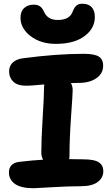

<svg xmlns="http://www.w3.org/2000/svg" viewBox="-20 -979 601 1028"><path d="M279.8 -744.1Q197.8 -744.1 143.8 -785.6Q89.8 -827.1 89.8 -883.8Q89.8 -918 109.4 -936Q128.9 -954.1 160.2 -954.1Q181.2 -954.1 194.1 -945.1Q207 -936 215.8 -916Q234.9 -872.1 289.1 -872.1Q352.1 -872.1 368.2 -915Q377.4 -938.5 388.7 -948.7Q399.9 -959 420.9 -959Q454.1 -959 470.9 -940.4Q487.8 -921.9 487.8 -888.2Q487.8 -826.2 431.9 -785.2Q376 -744.1 279.8 -744.1ZM160.2 28.8Q92.8 28.8 60.3 5.9Q27.8 -17.1 27.8 -56.2Q27.8 -80.1 42.2 -95Q56.6 -109.9 85.9 -112.8Q157.7 -121.1 210.9 -124Q201.2 -140.1 201.2 -163.1Q201.2 -231.4 208.5 -349.6Q215.8 -467.8 215.8 -509.8Q215.8 -522 216.8 -526.9Q202.1 -525.9 181.4 -523.9Q160.6 -522 146.7 -521Q132.8 -520 121.1 -520Q73.7 -520 51.3 -541.5Q28.8 -563 28.8 -597.2Q28.8 -626 48.3 -644.3Q67.9 -662.6 103 -667Q282.7 -690.9 428.2 -690.9Q484.4 -690.9 508.3 -676.5Q532.2 -662.1 532.2 -627Q532.2 -585.4 496.1 -560.3Q460 -535.2 402.8 -535.2Q374 -535.2 359.9 -534.2Q369.1 -516.6 369.1 -497.1Q369.1 -475.6 360.6 -356.7Q352.1 -237.8 352.1 -147Q352.1 -132.8 350.1 -127Q360.4 -127 384.8 -126.5Q409.2 -126 423.8 -126Q485.8 -126 509.5 -109.6Q533.2 -93.3 533.2 -63Q533.2 -26.9 502.9 -4.4Q472.7 18.1 412.1 18.1Q345.2 18.1 258.5 23.4Q171.9 28.8 160.2 28.8Z"/></svg>

Font: Shantell Sans Bouncy
Style: Bold
Weight: 700
Designer: Stephen Nixon, Anya Danilova, Shantell Martin
Foundry: Arrow Type
Version: Version 1.006;[9816181b4]